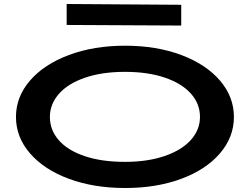

<svg xmlns="http://www.w3.org/2000/svg" viewBox="-20 -929 1252 962"><path d="M60 -343Q60 -444 130.5 -525.5Q201 -607 325.5 -653.5Q450 -700 607 -700Q764 -700 888 -653.5Q1012 -607 1082 -525.5Q1152 -444 1152 -343Q1152 -242 1082 -160.5Q1012 -79 888 -33Q764 13 607 13Q450 13 325.5 -33Q201 -79 130.5 -160.5Q60 -242 60 -343ZM982 -343Q982 -409 936.5 -460Q891 -511 806 -540Q721 -569 606 -569Q491 -569 405.5 -539.5Q320 -510 275 -458.5Q230 -407 230 -343Q230 -277 275 -226Q320 -175 405 -146.5Q490 -118 606 -118Q720 -118 805.5 -147.5Q891 -177 936.5 -228Q982 -279 982 -343ZM888 -801 314 -804V-909L888 -905Z"/></svg>

Font: BioRhyme Expanded ExtraBold
Style: Regular
Weight: 800
Width: 7
Designer: Aoife Mooney
Foundry: Aoife Mooney Type
Version: Version 1.001